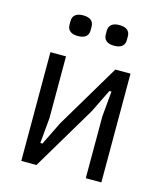

<svg xmlns="http://www.w3.org/2000/svg" viewBox="-108 -799 749 880"><g transform="rotate(15 266.0 -359.0)"><path d="M76 0V-516H150V-223L139 -102H149L203 -212L384 -516H456V0H382V-293L393 -414H383L329 -304L148 0ZM178 -620Q153 -620 140.5 -630.5Q128 -641 128 -660V-678Q128 -697 140.5 -707.5Q153 -718 178 -718Q203 -718 215.5 -707.5Q228 -697 228 -678V-660Q228 -641 215.5 -630.5Q203 -620 178 -620ZM350 -620Q325 -620 312.5 -630.5Q300 -641 300 -660V-678Q300 -697 312.5 -707.5Q325 -718 350 -718Q375 -718 387.5 -707.5Q400 -697 400 -678V-660Q400 -641 387.5 -630.5Q375 -620 350 -620Z"/></g></svg>

Font: IBM Plex Sans Condensed
Style: Regular
Weight: 400
Width: 3
Designer: Mike Abbink, Paul van der Laan, Pieter van Rosmalen
Foundry: Bold Monday
Version: Version 3.201